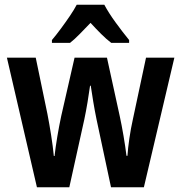

<svg xmlns="http://www.w3.org/2000/svg" viewBox="-20 -786 761 806"><path d="M385 -286Q378 -320 371.5 -359Q365 -398 361 -426H358Q354 -396 347.5 -357Q341 -318 334 -285L271 0H135L9 -544H130L179 -308Q187 -267 194.5 -219.5Q202 -172 206 -131H209Q213 -167 220.5 -212Q228 -257 237 -299L293 -544H429L483 -297Q491 -260 498.5 -216Q506 -172 511 -132H515Q517 -163 523 -204.5Q529 -246 538 -286L593 -544H712L584 0H446ZM418 -766Q436 -732 465.5 -691.5Q495 -651 522 -618V-606H447Q426 -622 404.5 -643.5Q383 -665 360 -690Q336 -665 314.5 -643Q293 -621 274 -606H198V-618Q215 -638 235 -665Q255 -692 273 -718.5Q291 -745 302 -766Z"/></svg>

Font: Noto Sans Bengali Condensed SemiBold
Style: Regular
Weight: 600
Width: 3
Designer: Joana Ranito - Universal Thirst; Jelle Bosma - Monotype Design Team
Foundry: Universal Thirst ehf.
Version: Version 3.000; ttfautohint (v1.8.4.7-5d5b)